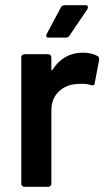

<svg xmlns="http://www.w3.org/2000/svg" viewBox="-20 -720 416 740"><path d="M300 -517Q332 -517 356 -504Q362 -501 362 -493Q362 -491 362 -489L345 -399Q344 -391 338 -391Q335 -391 331 -392Q316 -397 296 -397Q283 -397 276 -396Q234 -394 206 -366.5Q178 -339 178 -295V-12Q178 -7 174.5 -3.5Q171 0 166 0H74Q69 0 65.5 -3.5Q62 -7 62 -12V-499Q62 -504 65.5 -507.5Q69 -511 74 -511H166Q171 -511 174.5 -507.5Q178 -504 178 -499V-454Q178 -450 179 -449.5Q180 -449 180 -449Q181 -449 183 -452Q225 -517 300 -517ZM168 -575Q161 -575 159.5 -578Q158 -581 158 -583Q158 -585 160 -589L215 -692Q219 -700 230 -700H309Q316 -700 317.5 -697Q319 -694 319 -692Q319 -689 317 -685L248 -583Q243 -575 234 -575Z"/></svg>

Font: LinhAnh SemBd
Style: Regular
Weight: 600
Monospace: yes
Designer: Jeremy Tribby
Foundry: Tribby Type
Version: Version 1.408